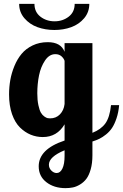

<svg xmlns="http://www.w3.org/2000/svg" viewBox="-20 -723 636 993"><path d="M314 -500H458V-36.1Q502.4 -53.7 524.9 -84.7Q547.4 -115.7 554.2 -179.2H596.2Q592.8 -141.1 582.5 -110.8Q572.3 -80.6 559.6 -61.5Q546.9 -42.5 528.6 -27.8Q510.3 -13.2 494.4 -5.4Q478.5 2.4 458 8.8V80.1Q458 121.1 449.2 152.3Q440.4 183.6 426.8 201.7Q413.1 219.7 394 231.2Q375 242.7 357.2 246.3Q339.4 250 318.8 250Q259.3 250 219.7 219.2Q180.2 188.5 180.2 137.2Q180.2 48.3 314 3.9V-80.1Q274.9 -14.2 201.2 -14.2Q168.5 -14.2 138.7 -26.4Q108.9 -38.6 83.3 -63.7Q57.6 -88.9 42.2 -132.8Q26.9 -176.8 26.9 -234.9Q26.9 -272.5 33.2 -308.8Q39.6 -345.2 54.4 -381.3Q69.3 -417.5 91.6 -444.3Q113.8 -471.2 148.7 -488Q183.6 -504.9 227.1 -504.9Q294.9 -504.9 314 -455.1ZM266.1 -442.9Q234.9 -442.9 212.9 -410.2Q190.9 -377.4 181.9 -333.3Q172.9 -289.1 172.9 -240.2Q172.9 -205.1 178.5 -179.2Q184.1 -153.3 191.4 -140.6Q198.7 -127.9 209.2 -120.6Q219.7 -113.3 225.8 -112.1Q231.9 -110.8 238.8 -110.8Q270 -110.8 290 -131.6Q310.1 -152.3 314 -185.1V-408.2Q310.1 -420.9 297.9 -431.9Q285.6 -442.9 266.1 -442.9ZM366.2 -703.1H441.9Q441.9 -660.2 415.3 -628.7Q388.7 -597.2 348.4 -582.5Q308.1 -567.9 261.2 -567.9Q214.4 -567.9 173.8 -582.5Q133.3 -597.2 106.2 -628.7Q79.1 -660.2 79.1 -703.1H158.2Q158.2 -660.6 189.2 -636.7Q220.2 -612.8 262.2 -612.8Q304.2 -612.8 335.2 -636.7Q366.2 -660.6 366.2 -703.1ZM232.9 128.9Q232.9 146.5 245.6 159.2Q258.3 171.9 272.9 171.9Q291.5 171.9 302.7 148.9Q314 126 314 83V54.2Q232.9 87.9 232.9 128.9Z"/></svg>

Font: Lobster Two
Style: Bold
Weight: 700
Designer: Pablo Impallari
Foundry: Pablo Impallari. www.impallari.com
Version: Version 1.006